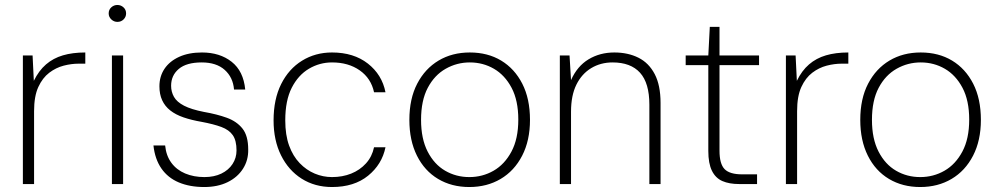

<svg xmlns="http://www.w3.org/2000/svg" viewBox="-20 -740 4012 772"><path d="M72 0V-517H111L116 -415Q136 -456 165 -481Q194 -506 233 -517.5Q272 -529 323 -529V-484H296Q267 -484 236 -476Q205 -468 178 -447.5Q151 -427 134 -390Q117 -353 117 -293V0Z M430 0V-517H475V0ZM452 -652Q438 -652 427.5 -662Q417 -672 417 -686Q417 -701 427.5 -710.5Q438 -720 452 -720Q466 -720 476.5 -710.5Q487 -701 487 -686Q487 -672 477 -662Q467 -652 452 -652Z M801 12Q743 12 699 -6.5Q655 -25 629 -62.5Q603 -100 597 -155H644Q648 -114 669 -85.5Q690 -57 724.5 -42.5Q759 -28 802 -28Q841 -28 870 -42Q899 -56 915 -80.5Q931 -105 931 -135Q931 -175 916 -196.5Q901 -218 870 -229.5Q839 -241 791 -250Q750 -257 718 -268Q686 -279 664.5 -296Q643 -313 632 -337Q621 -361 621 -393Q621 -433 641.5 -463.5Q662 -494 700.5 -511.5Q739 -529 792 -529Q864 -529 911.5 -491.5Q959 -454 966 -380H921Q917 -429 883.5 -459Q850 -489 791 -489Q730 -489 699 -463Q668 -437 668 -395Q668 -371 679.5 -350.5Q691 -330 720 -315Q749 -300 800 -290Q852 -281 892 -266.5Q932 -252 955 -223Q978 -194 978 -139Q979 -96 957 -61.5Q935 -27 895 -7.5Q855 12 801 12Z M1315 12Q1246 12 1193 -21.5Q1140 -55 1110 -115.5Q1080 -176 1080 -256Q1080 -341 1110.5 -402Q1141 -463 1194.5 -496Q1248 -529 1315 -529Q1402 -529 1459 -484.5Q1516 -440 1530 -369H1484Q1472 -425 1426.5 -457Q1381 -489 1315 -489Q1265 -489 1222 -463.5Q1179 -438 1153 -387Q1127 -336 1127 -256Q1127 -197 1142.5 -154.5Q1158 -112 1185 -84Q1212 -56 1245.5 -42Q1279 -28 1315 -28Q1357 -28 1392 -42Q1427 -56 1451.5 -83Q1476 -110 1484 -148H1530Q1516 -79 1460 -33.5Q1404 12 1315 12Z M1867 12Q1796 12 1741.5 -20.5Q1687 -53 1656.5 -114Q1626 -175 1626 -258Q1626 -343 1657.5 -403.5Q1689 -464 1743.5 -496.5Q1798 -529 1869 -529Q1941 -529 1995 -496.5Q2049 -464 2080 -403.5Q2111 -343 2111 -258Q2111 -175 2079.5 -114Q2048 -53 1993 -20.5Q1938 12 1867 12ZM1867 -28Q1920 -28 1964.5 -53.5Q2009 -79 2036.5 -130.5Q2064 -182 2064 -259Q2064 -336 2037 -387Q2010 -438 1966 -463.5Q1922 -489 1869 -489Q1817 -489 1772 -463.5Q1727 -438 1700 -387Q1673 -336 1673 -258Q1673 -182 1699.5 -130.5Q1726 -79 1770 -53.5Q1814 -28 1867 -28Z M2231 0V-517H2270L2276 -418Q2301 -474 2346.5 -501.5Q2392 -529 2450 -529Q2505 -529 2547 -508Q2589 -487 2612.5 -442Q2636 -397 2636 -326V0H2591V-319Q2591 -406 2553.5 -447.5Q2516 -489 2443 -489Q2395 -489 2357 -466Q2319 -443 2297.5 -399.5Q2276 -356 2276 -291V0Z M2952 0Q2912 0 2884.5 -12Q2857 -24 2842.5 -53.5Q2828 -83 2828 -133V-478H2737V-517H2828L2834 -632H2873V-517H3032V-478H2873V-134Q2873 -81 2893.5 -60Q2914 -39 2964 -39H3024V0Z M3140 0V-517H3179L3184 -415Q3204 -456 3233 -481Q3262 -506 3301 -517.5Q3340 -529 3391 -529V-484H3364Q3335 -484 3304 -476Q3273 -468 3246 -447.5Q3219 -427 3202 -390Q3185 -353 3185 -293V0Z M3680 12Q3609 12 3554.5 -20.5Q3500 -53 3469.5 -114Q3439 -175 3439 -258Q3439 -343 3470.5 -403.5Q3502 -464 3556.5 -496.5Q3611 -529 3682 -529Q3754 -529 3808 -496.5Q3862 -464 3893 -403.5Q3924 -343 3924 -258Q3924 -175 3892.5 -114Q3861 -53 3806 -20.5Q3751 12 3680 12ZM3680 -28Q3733 -28 3777.5 -53.5Q3822 -79 3849.5 -130.5Q3877 -182 3877 -259Q3877 -336 3850 -387Q3823 -438 3779 -463.5Q3735 -489 3682 -489Q3630 -489 3585 -463.5Q3540 -438 3513 -387Q3486 -336 3486 -258Q3486 -182 3512.5 -130.5Q3539 -79 3583 -53.5Q3627 -28 3680 -28Z"/></svg>

Font: DM Sans 11pt ExtraLight
Style: Regular
Weight: 250
Version: Version 4.004;gftools[0.9.30]